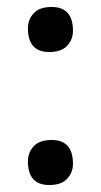

<svg xmlns="http://www.w3.org/2000/svg" viewBox="-20 -518 289 550"><path d="M128 -117Q189 -117 189 -49Q189 -24 172.5 -6Q156 12 121 12Q60 12 60 -56Q60 -81 76.5 -99Q93 -117 128 -117ZM128 -498Q189 -498 189 -430Q189 -405 172.5 -387Q156 -369 121 -369Q60 -369 60 -437Q60 -462 76.5 -480Q93 -498 128 -498Z"/></svg>

Font: Magra
Style: Regular
Weight: 400
Designer: Viviana Monsalve
Foundry: Viviana Monsalve
Version: Version 1.001